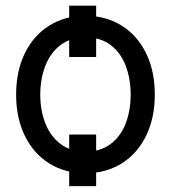

<svg xmlns="http://www.w3.org/2000/svg" viewBox="-20 -592 640 668"><path d="M314.5 -393.6V-572.3H220.7V-393.6ZM314.5 55.7V-124H220.7V55.7ZM151.4 -23.4C187.8 -0.7 229.8 10.7 277.3 10.7C324.9 10.7 366.9 -0.7 403.3 -23.4C439.8 -46.2 468.1 -78.3 488.3 -119.6C508.5 -161 518.6 -208.7 518.6 -262.7C518.6 -317.4 508.5 -365.4 488.3 -406.7C468.1 -448.1 439.8 -480.1 403.3 -502.9C366.9 -525.7 324.9 -537.1 277.3 -537.1C229.8 -537.1 187.8 -525.7 151.4 -502.9C114.9 -480.1 86.6 -448.1 66.4 -406.7C46.2 -365.4 36.1 -317.4 36.1 -262.7C36.1 -208.7 46.2 -161 66.4 -119.6C86.6 -78.3 114.9 -46.2 151.4 -23.4ZM365.2 -91.3C341.8 -73.4 312.5 -64.5 277.3 -64.5C242.8 -64.5 213.9 -73.4 190.4 -91.3C167 -109.2 149.4 -133.1 137.7 -163.1C126 -193 120.1 -226.2 120.1 -262.7C120.1 -299.2 126 -332.5 137.7 -362.8C149.4 -393.1 167 -417.2 190.4 -435.1C213.9 -453 242.8 -461.9 277.3 -461.9C312.5 -461.9 341.8 -453 365.2 -435.1C388.7 -417.2 406.1 -393.1 417.5 -362.8C428.9 -332.5 434.6 -299.2 434.6 -262.7C434.6 -226.2 428.9 -193 417.5 -163.1C406.1 -133.1 388.7 -109.2 365.2 -91.3Z"/></svg>

Font: Pretendard Variable
Style: Regular
Weight: 400
Designer: Base glyphs from Inter by Rasmus Andersson; Hangeul glyphs from Noto Sans CJK(Source Han Sans) by Jang Soo-young and Kan
Foundry: Kil Hyung-jin
Version: Version 1.309;Glyphs 3.2 (3225)